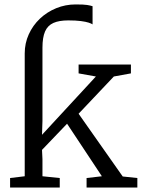

<svg xmlns="http://www.w3.org/2000/svg" viewBox="-20 -846 664 866"><path d="M25.5 0V-43L91.5 -51V-605Q91.5 -651 109.8 -691.2Q128 -731.5 160 -761.8Q192 -792 233.5 -809Q275 -826 321 -826Q358.5 -826 373.5 -823.5Q388.5 -821 397.5 -818V-736Q393 -739.5 380.2 -743.8Q367.5 -748 344.8 -751Q322 -754 288 -754Q246.5 -754 220.8 -742.5Q195 -731 183.2 -704Q171.5 -677 171.5 -631V-300.5L169.5 -238L412.5 -501L334.5 -515V-555H570.5V-515L493.5 -501L334.5 -333L533.5 -50L599.5 -43V0H370.5V-43L439.5 -51L282.5 -288L169.5 -170L171.5 -128V-51L249.5 -43V0Z"/></svg>

Font: Merriweather Light 18pt Light
Style: Regular
Weight: 300
Version: Version 2.100